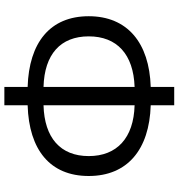

<svg xmlns="http://www.w3.org/2000/svg" viewBox="10 -796 799 858"><g transform="rotate(-90 409.0 -366.5)"><path d="M368 13H450V-92C648 -98 766 -197 766 -369C766 -542 648 -636 450 -642V-746H368V-642C169 -636 52 -542 52 -369C52 -197 169 -98 368 -92ZM368 -164C222 -168 141 -243 141 -369C141 -495 222 -567 368 -571ZM450 -571C596 -567 676 -495 676 -369C676 -243 596 -169 450 -164Z"/></g></svg>

Font: Source Han Sans JP
Style: Regular
Weight: 400
Designer: Ryoko NISHIZUKA 西塚涼子 (kana, bopomofo & ideographs); Paul D. Hunt (Latin, Greek & Cyrillic); Sandoll Communications 산돌커뮤니
Foundry: Adobe
Version: Version 2.004;hotconv 1.0.118;makeotfexe 2.5.65603